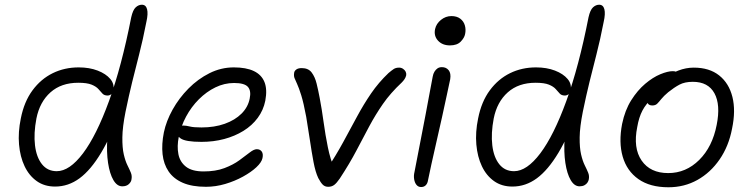

<svg xmlns="http://www.w3.org/2000/svg" viewBox="-20 -780 3178 812"><path d="M213 9Q168 9 135.5 -14Q103 -37 84 -77Q65 -117 60.5 -169Q56 -221 68 -279Q82 -350 117.5 -398Q153 -446 203 -470.5Q253 -495 313 -495Q358 -495 393 -481.5Q428 -468 446.5 -446Q465 -424 459 -396Q458 -387 450.5 -381.5Q443 -376 435 -376Q421 -376 413.5 -384Q406 -392 396.5 -403Q387 -414 367.5 -422Q348 -430 311 -430Q239 -430 193.5 -389.5Q148 -349 134 -279Q122 -216 128 -165.5Q134 -115 157.5 -85.5Q181 -56 220 -56Q274 -56 331 -131.5Q388 -207 441 -352.5Q494 -498 535 -707Q542 -738 554 -749Q566 -760 580 -760Q597 -760 602 -741Q607 -722 599 -687Q584 -610 568.5 -550Q553 -490 539 -433Q525 -376 511 -308Q498 -243 497.5 -199Q497 -155 503.5 -127Q510 -99 519 -81Q528 -63 533.5 -49.5Q539 -36 536 -21Q535 -11 525 -1.5Q515 8 497 8Q475 8 459.5 -18.5Q444 -45 437 -91Q430 -137 434 -196Q438 -255 454 -319L494 -323Q452 -208 408 -134.5Q364 -61 316.5 -26Q269 9 213 9Z M851 10Q792 10 753 -7Q714 -24 693 -55Q672 -86 667.5 -128Q663 -170 673 -220Q683 -268 710 -316.5Q737 -365 777 -405.5Q817 -446 866 -470.5Q915 -495 969 -495Q1021 -495 1053.5 -479.5Q1086 -464 1098.5 -433Q1111 -402 1102 -354Q1094 -314 1070 -281.5Q1046 -249 1009.5 -226.5Q973 -204 928 -192Q883 -180 832 -180Q765 -180 744 -194.5Q723 -209 726 -227Q728 -238 735 -243.5Q742 -249 756 -249Q767 -249 783 -245Q799 -241 832 -241Q887 -241 930.5 -256.5Q974 -272 1001.5 -299.5Q1029 -327 1036 -363Q1043 -396 1028.5 -412.5Q1014 -429 970 -429Q929 -429 891 -410.5Q853 -392 821 -360Q789 -328 767 -287Q745 -246 736 -201Q728 -161 734.5 -128Q741 -95 766.5 -75Q792 -55 841 -55Q892 -55 929 -69Q966 -83 992 -102Q1018 -121 1036 -135Q1054 -149 1066 -149Q1080 -149 1087 -139Q1094 -129 1090 -111Q1086 -93 1064 -72.5Q1042 -52 1007.5 -33Q973 -14 932.5 -2Q892 10 851 10Z M1368 10Q1354 10 1345 1Q1336 -8 1326 -27Q1314 -52 1306 -94.5Q1298 -137 1290.5 -188Q1283 -239 1275 -286Q1264 -345 1254 -377Q1244 -409 1236.5 -425Q1229 -441 1225.5 -450Q1222 -459 1224 -472Q1225 -480 1233 -486Q1241 -492 1256 -492Q1284 -492 1298 -473.5Q1312 -455 1319 -426.5Q1326 -398 1332 -366Q1341 -319 1348.5 -264Q1356 -209 1366.5 -157.5Q1377 -106 1394 -67L1362 -64Q1401 -123 1431.5 -179Q1462 -235 1490 -287Q1518 -339 1549.5 -385Q1581 -431 1623 -471Q1636 -482 1645 -488Q1654 -494 1668 -494Q1677 -494 1684.5 -489Q1692 -484 1695.5 -477Q1699 -470 1698 -462Q1696 -453 1691 -445.5Q1686 -438 1679 -431Q1631 -386 1599.5 -340.5Q1568 -295 1542 -246.5Q1516 -198 1487.5 -143.5Q1459 -89 1417 -25Q1404 -6 1393.5 2Q1383 10 1368 10Z M1761 11Q1749 11 1741.5 2Q1734 -7 1731.5 -22Q1729 -37 1733 -53Q1749 -137 1760.5 -195Q1772 -253 1780 -296Q1788 -339 1795 -376.5Q1802 -414 1810 -456Q1812 -468 1817.5 -477Q1823 -486 1830.5 -491Q1838 -496 1849 -496Q1867 -496 1877.5 -483Q1888 -470 1884 -445Q1879 -422 1870 -379.5Q1861 -337 1849.5 -285Q1838 -233 1826 -181Q1814 -129 1804.5 -85.5Q1795 -42 1790 -17Q1788 -4 1780.5 3.5Q1773 11 1761 11ZM1883 -588Q1851 -588 1832.5 -608Q1814 -628 1820 -657Q1825 -680 1845 -696Q1865 -712 1889 -712Q1912 -712 1926.5 -701Q1941 -690 1946 -672.5Q1951 -655 1947 -636Q1944 -620 1928.5 -604Q1913 -588 1883 -588Z M2147 9Q2102 9 2069.5 -14Q2037 -37 2018 -77Q1999 -117 1994.5 -169Q1990 -221 2002 -279Q2016 -350 2051.5 -398Q2087 -446 2137 -470.5Q2187 -495 2247 -495Q2292 -495 2327 -481.5Q2362 -468 2380.5 -446Q2399 -424 2393 -396Q2392 -387 2384.5 -381.5Q2377 -376 2369 -376Q2355 -376 2347.5 -384Q2340 -392 2330.5 -403Q2321 -414 2301.5 -422Q2282 -430 2245 -430Q2173 -430 2127.5 -389.5Q2082 -349 2068 -279Q2056 -216 2062 -165.5Q2068 -115 2091.5 -85.5Q2115 -56 2154 -56Q2208 -56 2265 -131.5Q2322 -207 2375 -352.5Q2428 -498 2469 -707Q2476 -738 2488 -749Q2500 -760 2514 -760Q2531 -760 2536 -741Q2541 -722 2533 -687Q2518 -610 2502.5 -550Q2487 -490 2473 -433Q2459 -376 2445 -308Q2432 -243 2431.5 -199Q2431 -155 2437.5 -127Q2444 -99 2453 -81Q2462 -63 2467.5 -49.5Q2473 -36 2470 -21Q2469 -15 2464.5 -8Q2460 -1 2451.5 3.5Q2443 8 2431 8Q2409 8 2393.5 -18.5Q2378 -45 2371 -91Q2364 -137 2368 -196Q2372 -255 2388 -319L2428 -323Q2386 -208 2342 -134.5Q2298 -61 2250.5 -26Q2203 9 2147 9Z M2807 12Q2729 12 2680 -22.5Q2631 -57 2613.5 -117.5Q2596 -178 2611 -256Q2623 -314 2649.5 -356Q2676 -398 2708.5 -425.5Q2741 -453 2772.5 -466Q2804 -479 2825 -479Q2833 -479 2838 -477Q2843 -475 2845.5 -470.5Q2848 -466 2846 -458Q2842 -442 2834 -429.5Q2826 -417 2803 -405Q2763 -385 2737.5 -363Q2712 -341 2697 -312.5Q2682 -284 2675 -243Q2657 -154 2693.5 -101Q2730 -48 2806 -48Q2881 -48 2937 -103.5Q2993 -159 3011 -252Q3028 -337 3001.5 -385.5Q2975 -434 2910 -434Q2876 -434 2853.5 -422Q2831 -410 2806 -390Q2787 -374 2777 -361.5Q2767 -349 2759.5 -341.5Q2752 -334 2739 -334Q2726 -334 2721 -341Q2716 -348 2719 -363Q2723 -383 2741.5 -406Q2760 -429 2788 -449Q2816 -469 2848.5 -481.5Q2881 -494 2914 -494Q2980 -494 3021.5 -461Q3063 -428 3077.5 -370Q3092 -312 3076 -236Q3062 -162 3023.5 -106Q2985 -50 2929.5 -19Q2874 12 2807 12Z"/></svg>

Font: Shantell Sans Light
Style: Italic
Weight: 300
Italic angle: -11°
Designer: Stephen Nixon, Anya Danilova, Shantell Martin
Foundry: Arrow Type
Version: Version 1.008;[ac192a2d6]